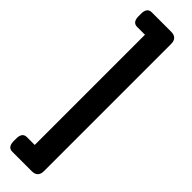

<svg xmlns="http://www.w3.org/2000/svg" viewBox="-310 -756 882 882"><g transform="rotate(45 131.0 -315.0)"><path d="M166 -768Q206 -768 206 -728V98Q206 138 166 138H40Q10 138 10 98V83Q10 43 40 43H91V-673H40Q10 -673 10 -713V-728Q10 -768 40 -768Z"/></g></svg>

Font: Asap Semi Condensed
Style: Bold
Weight: 700
Width: 4
Designer: Pablo Cosgaya
Foundry: Omnibus-Type
Version: Version 3.001; ttfautohint (v1.8.4.7-5d5b)